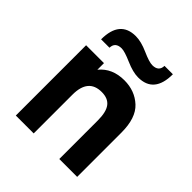

<svg xmlns="http://www.w3.org/2000/svg" viewBox="-198 -856 987 987"><g transform="rotate(45 295.5 -362.5)"><path d="M381 -583Q343 -583 290.5 -606Q238 -629 216 -629Q170 -629 169 -587H108Q108 -725 223 -725Q262 -725 313.5 -702Q365 -679 388 -679Q434 -679 435 -721H496Q496 -583 381 -583ZM391 -280Q391 -342 369.5 -370Q348 -398 302 -398Q205 -398 205 -282V0H75V-511H205V-463Q254 -523 342 -523Q418 -523 469.5 -475.5Q521 -428 521 -322V0H391Z"/></g></svg>

Font: OVRPSS Recut ExtraBold
Style: Regular
Weight: 800
Designer: Giant Group
Foundry: Giant Group
Version: Version 1.001;hotconv 1.0.109;makeotfexe 2.5.65596